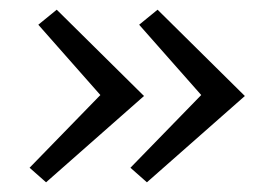

<svg xmlns="http://www.w3.org/2000/svg" viewBox="-20 -409 566 396"><path d="M97 -389 277 -211 75 -33 41 -63 187 -213 59 -358ZM305 -389 485 -211 283 -33 249 -63 395 -213 267 -358Z"/></svg>

Font: EauTest
Style: Italic
Weight: 400
Italic angle: -12°
Designer: Christian Thalmann (Catharsis Fonts)
Version: Version 0.001;PS 000.001;hotconv 1.0.88;makeotf.lib2.5.64775